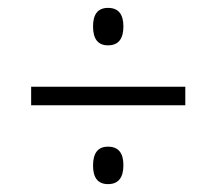

<svg xmlns="http://www.w3.org/2000/svg" viewBox="-20 -596 510 487"><path d="M254 -481Q293 -481 293 -529Q293 -576 254 -576Q216 -576 216 -529Q216 -481 254 -481ZM59 -329H450V-376H59ZM254 -129Q293 -129 293 -177Q293 -224 254 -224Q216 -224 216 -176Q216 -129 254 -129Z"/></svg>

Font: Noto Sans Display SemiCondensed Light
Style: Italic
Weight: 300
Width: 4
Italic angle: -12°
Designer: Monotype Design Team
Foundry: Monotype Imaging Inc.
Version: Version 1.900